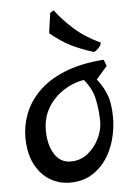

<svg xmlns="http://www.w3.org/2000/svg" viewBox="-53 -758 584 832"><g transform="rotate(-5 238.5 -342.0)"><path d="M218 33Q170 33 130 8.5Q90 -16 66 -63.5Q42 -111 42 -181Q42 -229 60.5 -279Q79 -329 121 -373Q163 -417 234 -447Q305 -477 409 -485L420 -457L372 -402Q397 -372 412.5 -333Q428 -294 428 -231Q428 -185 415.5 -138Q403 -91 377 -52.5Q351 -14 311.5 9.5Q272 33 218 33ZM229 -58Q273 -58 305 -84.5Q337 -111 354 -148Q371 -185 371 -218Q371 -266 361 -315Q351 -364 316 -405Q267 -397 225 -369Q183 -341 158 -298.5Q133 -256 133 -202Q133 -140 158 -99Q183 -58 229 -58ZM370 -522Q315 -539 272 -560.5Q229 -582 184 -620L196 -707L212 -717Q241 -677 288.5 -634Q336 -591 403 -560Q403 -549 390 -536Q377 -523 370 -522Z"/></g></svg>

Font: Julee
Style: Regular
Weight: 400
Designer: Julian Tunni
Foundry: Julian Tunni
Version: Version 1.002; ttfautohint (v1.8.4.7-5d5b);gftools[0.9.23]